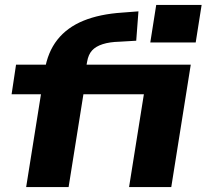

<svg xmlns="http://www.w3.org/2000/svg" viewBox="-20 -758 837 778"><path d="M86 0 146 -376H27L45 -496H215L157 -448L161 -472Q173 -547 212.5 -597Q252 -647 318 -674Q384 -701 476 -707L541 -712L532 -593L464 -589Q424 -588 396 -579Q368 -570 353 -553.5Q338 -537 333 -508L324 -458L291 -496H753L674 0H503L563 -376H318L258 0ZM589 -586 613 -738H797L773 -586Z"/></svg>

Font: Nunito Sans 10pt Expanded ExtraBold
Style: Italic
Weight: 800
Width: 7
Italic angle: -9°
Designer: Vernon Adams
Foundry: Vernon Adams
Version: Version 3.101;gftools[0.9.27]